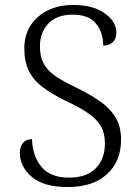

<svg xmlns="http://www.w3.org/2000/svg" viewBox="-20 -744 559 774"><path d="M253 10Q156 10 108 -31Q60 -72 60 -129Q60 -153 73 -168Q86 -183 109 -183Q111 -115 147 -71.5Q183 -28 258 -28Q329 -28 366 -65.5Q403 -103 403 -166Q403 -205 388 -233Q373 -261 338.5 -285.5Q304 -310 246 -337Q188 -365 150.5 -394Q113 -423 95.5 -460Q78 -497 78 -550Q78 -602 103 -641Q128 -680 172.5 -702Q217 -724 275 -724Q355 -724 402 -690.5Q449 -657 449 -613Q449 -587 434.5 -573.5Q420 -560 396 -560Q396 -614 366.5 -649.5Q337 -685 273 -685Q209 -685 175 -649Q141 -613 141 -557Q141 -516 156 -488Q171 -460 202.5 -438Q234 -416 285 -392Q338 -366 379 -338.5Q420 -311 444 -273.5Q468 -236 468 -181Q468 -94 411.5 -42Q355 10 253 10Z"/></svg>

Font: Noto Serif Myanmar Light
Style: Regular
Weight: 300
Designer: Ben Mitchell and the Monotype Design Team
Foundry: Monotype Imaging Inc.
Version: Version 2.106; ttfautohint (v1.8.4.7-5d5b)